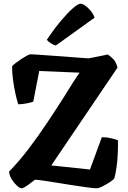

<svg xmlns="http://www.w3.org/2000/svg" viewBox="-20 -1013 686 1033"><path d="M96 0Q86 0 70.5 -14.5Q55 -29 42.5 -49.5Q30 -70 29 -90Q82 -144 134 -212.5Q186 -281 234 -353Q282 -425 322 -488Q349 -532 371 -566.5Q393 -601 408 -622L191 -631L159 -466Q146 -461 122 -456.5Q98 -452 78 -452Q70 -477 62.5 -511.5Q55 -546 50 -584Q45 -622 45 -656Q49 -662 62.5 -672.5Q76 -683 92.5 -694Q109 -705 123.5 -713Q138 -721 145 -721Q153 -721 180 -719Q207 -717 245 -714.5Q283 -712 323.5 -709Q364 -706 399.5 -703Q435 -700 456 -699Q467 -701 489.5 -705.5Q512 -710 532.5 -714Q553 -718 559 -720Q572 -713 589 -695.5Q606 -678 612 -649L256 -123L464 -101L528 -275Q555 -275 579.5 -269Q604 -263 615 -258Q615 -167 607.5 -117Q600 -67 595 -53Q589 -45 570 -32.5Q551 -20 531 -10Q511 0 502 0Q484 0 448.5 -5Q413 -10 370 -16.5Q327 -23 285 -30Q243 -37 211.5 -41.5Q180 -46 168 -46Q157 -38 143 -27Q129 -16 116 -8Q103 0 96 0ZM280 -768Q265 -772 251.5 -781.5Q238 -791 232 -799Q270 -856 306.5 -899.5Q343 -943 371.5 -968Q400 -993 413 -993Q424 -993 439.5 -982Q455 -971 469 -953.5Q483 -936 489 -918Z"/></svg>

Font: Texturina ExtraBold
Style: Regular
Weight: 800
Designer: Guillermo Torres Carreño
Foundry: Omnibus-Type
Version: Version 1.002; ttfautohint (v1.8.3)